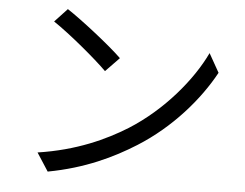

<svg xmlns="http://www.w3.org/2000/svg" viewBox="-52 -783 1104 866"><g transform="rotate(5 500.0 -350.0)"><path d="M221 -719 164 -658C239 -608 361 -506 412 -455L474 -519C421 -571 287 -676 221 -719ZM141 -63 194 19C361 -12 487 -73 587 -136C738 -231 855 -367 923 -492L875 -577C817 -454 695 -306 541 -209C446 -150 316 -89 141 -63Z"/></g></svg>

Font: Noto Sans Japanese Regular
Style: Regular
Weight: 400
Designer: Ryoko NISHIZUKA (kana & ideographs); Paul D. Hunt (Latin, Greek & Cyrillic); Wenlong ZHANG (bopomofo); Sandoll Communica
Foundry: Adobe Systems Incorporated
Version: Version 1.000;PS 1;hotconv 1.0.78;makeotf.lib2.5.61930